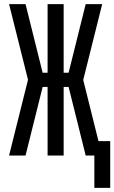

<svg xmlns="http://www.w3.org/2000/svg" viewBox="-20 -755 555 932"><path d="M438 157V0H396L313 -333H289V0H211V-333H187L104 0H24L116 -368L24 -735H104L187 -402H211V-735H289V-402H313L396 -735H476L384 -367L458 -70H515V157Z"/></svg>

Font: Iosevka SS18
Style: Regular
Weight: 400
Monospace: yes
Designer: Belleve Invis
Foundry: Belleve Invis
Version: Version 25.1.1; ttfautohint (v1.8.4)